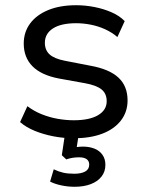

<svg xmlns="http://www.w3.org/2000/svg" viewBox="-20 -521 564 736"><path d="M263 9Q223 9 184.5 1.5Q146 -6 113 -19.5Q80 -33 57 -53L85 -114Q110 -95 140 -83Q170 -71 201.5 -65.5Q233 -60 263 -60Q323 -60 356 -79.5Q389 -99 389 -133Q389 -162 369.5 -178Q350 -194 306 -202L206 -220Q138 -233 104.5 -267Q71 -301 71 -354Q71 -398 95.5 -431Q120 -464 165 -482.5Q210 -501 272 -501Q307 -501 342.5 -494Q378 -487 408.5 -473.5Q439 -460 458 -440L430 -379Q409 -397 382.5 -409Q356 -421 327.5 -426.5Q299 -432 272 -432Q214 -432 183 -412Q152 -392 152 -357Q152 -329 170 -312.5Q188 -296 229 -288L327 -269Q399 -256 434 -223.5Q469 -191 469 -136Q469 -92 443.5 -59Q418 -26 372 -8.5Q326 9 263 9ZM266 195Q240 195 214.5 189.5Q189 184 172 175L186 128Q205 137 222.5 141Q240 145 265 145Q291 145 306.5 136.5Q322 128 322 110Q322 96 312 89Q302 82 283 82Q273 82 261 83.5Q249 85 234 90L217 74L231 -20H284L272 57L247 48Q258 45 272 43Q286 41 298 41Q322 41 341.5 48.5Q361 56 372.5 72Q384 88 384 111Q384 137 369 156Q354 175 327.5 185Q301 195 266 195Z"/></svg>

Font: Nunito Sans 9pt
Style: Regular
Weight: 400
Version: Version 3.101;gftools[0.9.27]